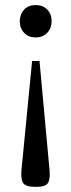

<svg xmlns="http://www.w3.org/2000/svg" viewBox="-20 -522 282 759"><path d="M58.1 -439Q59.1 -466.8 75.7 -484.4Q92.3 -502 121.1 -502Q149.4 -502 166.7 -484.1Q184.1 -466.3 184.1 -439Q184.1 -410.6 166.7 -392.3Q149.4 -374 121.1 -374Q92.3 -374 75.2 -392.3Q58.1 -410.6 58.1 -439ZM64.9 149.9 106.9 -280.8H136.2L175.8 149.9Q179.2 187 169.2 201.9Q159.2 216.8 121.1 216.8Q82 216.8 71.8 201.9Q61.5 187 64.9 149.9Z"/></svg>

Font: Heuristica
Style: Regular
Weight: 400
Version: Version 1.0.2